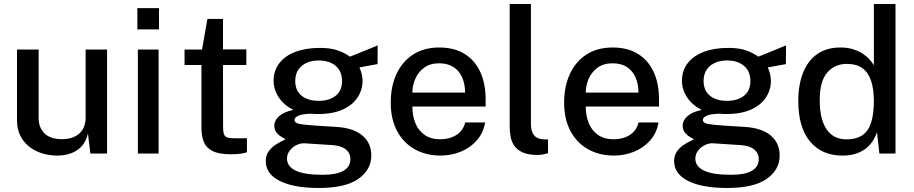

<svg xmlns="http://www.w3.org/2000/svg" viewBox="-20 -763 4542 954"><path d="M262.5 10Q223.5 9.5 188 -1.5Q152.5 -12.5 124.8 -34.5Q97 -56.5 80.8 -89Q64.5 -121.5 64.5 -164.5V-517H172V-176Q172 -129.5 201 -100.5Q230 -71.5 288.5 -71.5Q341.5 -71.5 373.5 -99.2Q405.5 -127 405.5 -180.5V-517H512V0H429L417 -100Q408 -59.5 384.8 -35.2Q361.5 -11 329.8 -0.2Q298 10.5 262.5 10Z M768 -517V0H665V-517ZM770 -722.5V-617H662.5V-722.5Z M1204 -440H1088L1088.5 -131.5Q1088.5 -106 1093.8 -94.2Q1099 -82.5 1111.8 -79.2Q1124.5 -76 1146.5 -76H1207V-6.5Q1197 -2.5 1177.2 0.5Q1157.5 3.5 1126.5 3.5Q1069 3.5 1037.2 -12Q1005.5 -27.5 993.2 -56.8Q981 -86 981 -127.5V-440H897V-517H984L1010.5 -669H1088V-517.5H1204Z M1564.5 171Q1438.5 171 1369.5 135.8Q1300.5 100.5 1300.5 37.5Q1300.5 10 1313.8 -9.2Q1327 -28.5 1345.2 -41Q1363.5 -53.5 1379 -60.8Q1394.5 -68 1399 -71Q1390.5 -76 1377.2 -83.8Q1364 -91.5 1353.5 -104.8Q1343 -118 1343 -139.5Q1343 -164.5 1366.8 -185.8Q1390.5 -207 1438 -217Q1391 -240 1365.2 -279Q1339.5 -318 1339.5 -362Q1339.5 -412.5 1368 -449.2Q1396.5 -486 1448.2 -505.5Q1500 -525 1570 -525Q1621 -525 1655.5 -513.5Q1690 -502 1719 -481.5Q1728.5 -485 1746 -492.2Q1763.5 -499.5 1784.8 -508Q1806 -516.5 1825.2 -524.5Q1844.5 -532.5 1856.5 -537.5L1856 -444.5L1766 -428Q1773 -413 1777.2 -395Q1781.5 -377 1781.5 -362Q1781.5 -317 1757 -279.2Q1732.5 -241.5 1683.5 -219Q1634.5 -196.5 1561 -196.5Q1554 -196.5 1543 -196.8Q1532 -197 1524.5 -198Q1478 -196.5 1460.5 -187.2Q1443 -178 1443 -167Q1443 -153 1465.5 -148Q1488 -143 1539.5 -139.5Q1558 -138 1586.8 -136.5Q1615.5 -135 1650.5 -132.5Q1735.5 -127.5 1780.2 -90Q1825 -52.5 1825 9.5Q1825 80.5 1760.5 125.8Q1696 171 1564.5 171ZM1583 105.5Q1651.5 105.5 1686.2 85.8Q1721 66 1721 27Q1721 -2 1698.5 -20.5Q1676 -39 1631.5 -42L1493.5 -51Q1473 -52 1452.8 -42Q1432.5 -32 1419.2 -14.2Q1406 3.5 1406 25Q1406 64 1449.2 84.8Q1492.5 105.5 1583 105.5ZM1564 -262Q1616 -262 1647.8 -287.2Q1679.5 -312.5 1679.5 -360Q1679.5 -409 1647.8 -435.8Q1616 -462.5 1564 -462.5Q1511.5 -462.5 1479.2 -435.5Q1447 -408.5 1447 -360Q1447 -314 1477.8 -288Q1508.5 -262 1564 -262Z M2029 -233.5Q2029 -187 2044.2 -150.2Q2059.5 -113.5 2090.5 -92.2Q2121.5 -71 2167.5 -71Q2213.5 -71 2247.2 -92Q2281 -113 2291.5 -154.5H2390.5Q2381.5 -101.5 2348.2 -64.5Q2315 -27.5 2268 -8.8Q2221 10 2169.5 10Q2096 10 2040 -21.8Q1984 -53.5 1952.8 -112.5Q1921.5 -171.5 1921.5 -253Q1921.5 -333.5 1950 -395.2Q1978.5 -457 2032.5 -492Q2086.5 -527 2162.5 -527Q2237.5 -527 2288.8 -495Q2340 -463 2366.5 -405.2Q2393 -347.5 2393 -269V-233.5ZM2029 -303H2291Q2291 -343.5 2277 -376.8Q2263 -410 2234.2 -429.2Q2205.5 -448.5 2162 -448.5Q2117.5 -448.5 2088 -427Q2058.5 -405.5 2043.8 -372Q2029 -338.5 2029 -303Z M2652.5 7Q2606.5 7 2578.8 -5Q2551 -17 2536.5 -37.2Q2522 -57.5 2517.2 -83.2Q2512.5 -109 2512.5 -136.5V-743H2618V-147.5Q2618 -111.5 2632.2 -92.5Q2646.5 -73.5 2676 -71L2703 -70V-2Q2690.5 2 2677.2 4.5Q2664 7 2652.5 7Z M2890.5 -233.5Q2890.5 -187 2905.8 -150.2Q2921 -113.5 2952 -92.2Q2983 -71 3029 -71Q3075 -71 3108.8 -92Q3142.5 -113 3153 -154.5H3252Q3243 -101.5 3209.8 -64.5Q3176.5 -27.5 3129.5 -8.8Q3082.5 10 3031 10Q2957.5 10 2901.5 -21.8Q2845.5 -53.5 2814.2 -112.5Q2783 -171.5 2783 -253Q2783 -333.5 2811.5 -395.2Q2840 -457 2894 -492Q2948 -527 3024 -527Q3099 -527 3150.2 -495Q3201.5 -463 3228 -405.2Q3254.5 -347.5 3254.5 -269V-233.5ZM2890.5 -303H3152.5Q3152.5 -343.5 3138.5 -376.8Q3124.5 -410 3095.8 -429.2Q3067 -448.5 3023.5 -448.5Q2979 -448.5 2949.5 -427Q2920 -405.5 2905.2 -372Q2890.5 -338.5 2890.5 -303Z M3593.5 171Q3467.5 171 3398.5 135.8Q3329.5 100.5 3329.5 37.5Q3329.5 10 3342.8 -9.2Q3356 -28.5 3374.2 -41Q3392.5 -53.5 3408 -60.8Q3423.5 -68 3428 -71Q3419.5 -76 3406.2 -83.8Q3393 -91.5 3382.5 -104.8Q3372 -118 3372 -139.5Q3372 -164.5 3395.8 -185.8Q3419.5 -207 3467 -217Q3420 -240 3394.2 -279Q3368.5 -318 3368.5 -362Q3368.5 -412.5 3397 -449.2Q3425.5 -486 3477.2 -505.5Q3529 -525 3599 -525Q3650 -525 3684.5 -513.5Q3719 -502 3748 -481.5Q3757.5 -485 3775 -492.2Q3792.5 -499.5 3813.8 -508Q3835 -516.5 3854.2 -524.5Q3873.5 -532.5 3885.5 -537.5L3885 -444.5L3795 -428Q3802 -413 3806.2 -395Q3810.5 -377 3810.5 -362Q3810.5 -317 3786 -279.2Q3761.5 -241.5 3712.5 -219Q3663.5 -196.5 3590 -196.5Q3583 -196.5 3572 -196.8Q3561 -197 3553.5 -198Q3507 -196.5 3489.5 -187.2Q3472 -178 3472 -167Q3472 -153 3494.5 -148Q3517 -143 3568.5 -139.5Q3587 -138 3615.8 -136.5Q3644.5 -135 3679.5 -132.5Q3764.5 -127.5 3809.2 -90Q3854 -52.5 3854 9.5Q3854 80.5 3789.5 125.8Q3725 171 3593.5 171ZM3612 105.5Q3680.5 105.5 3715.2 85.8Q3750 66 3750 27Q3750 -2 3727.5 -20.5Q3705 -39 3660.5 -42L3522.5 -51Q3502 -52 3481.8 -42Q3461.5 -32 3448.2 -14.2Q3435 3.5 3435 25Q3435 64 3478.2 84.8Q3521.5 105.5 3612 105.5ZM3593 -262Q3645 -262 3676.8 -287.2Q3708.5 -312.5 3708.5 -360Q3708.5 -409 3676.8 -435.8Q3645 -462.5 3593 -462.5Q3540.5 -462.5 3508.2 -435.5Q3476 -408.5 3476 -360Q3476 -314 3506.8 -288Q3537.5 -262 3593 -262Z M4165.5 10Q4063.5 10 4005 -59.8Q3946.5 -129.5 3946.5 -261Q3946.5 -341.5 3970 -401.2Q3993.5 -461 4040.2 -494Q4087 -527 4156 -527Q4191 -527 4218.2 -518.5Q4245.5 -510 4266.2 -496.5Q4287 -483 4300.8 -467.5Q4314.5 -452 4322 -438.5V-743H4429.5V0H4349.5L4337.5 -106Q4332 -89 4320.5 -69Q4309 -49 4289.2 -31Q4269.5 -13 4239 -1.5Q4208.5 10 4165.5 10ZM4186 -70.5Q4258 -70.5 4290 -115.8Q4322 -161 4322 -264.5Q4321.5 -323 4307.5 -363.5Q4293.5 -404 4264.2 -424.8Q4235 -445.5 4187.5 -445.5Q4128 -445.5 4090.5 -402.8Q4053 -360 4053 -264.5Q4053 -170.5 4087.2 -120.5Q4121.5 -70.5 4186 -70.5Z"/></svg>

Font: Public Sans Medium
Style: Regular
Weight: 500
Designer: The Public Sans Project Authors: Dan O. Williams and USWDS (Libre Franklin designed by Pablo Impallari and Rodrigo Fuenz
Version: Version 1.007